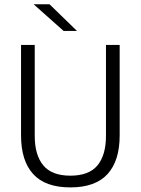

<svg xmlns="http://www.w3.org/2000/svg" viewBox="-20 -844 642 876"><path d="M301 11Q186.5 11 131.2 -50Q76 -111 76 -225.5V-639H138.5V-224Q138.5 -136.5 177.5 -89.5Q216.5 -42.5 301 -42.5Q386 -42.5 424.8 -89.5Q463.5 -136.5 463.5 -224V-639H526V-225.5Q526 -111 470.8 -50Q415.5 11 301 11ZM206 -824.5 330 -704V-703H270L134.5 -823.5V-824.5Z"/></svg>

Font: Anek Odia Medium Light
Style: Regular
Weight: 300
Version: Version 1.003